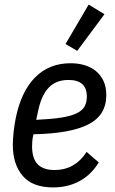

<svg xmlns="http://www.w3.org/2000/svg" viewBox="-20 -806 501 838"><path d="M212 12Q122 12 79 -38.5Q36 -89 36 -173Q36 -199 39.5 -231Q43 -263 49 -292Q73 -408 134 -469Q195 -530 288 -530Q321 -530 349.5 -521.5Q378 -513 399 -495.5Q420 -478 432 -452Q444 -426 444 -391Q444 -303 365.5 -263Q287 -223 126 -220Q122 -203 121 -190.5Q120 -178 120 -168Q120 -114 144.5 -89Q169 -64 217 -64Q264 -64 299 -84.5Q334 -105 358 -143L411 -97Q378 -43 327 -15.5Q276 12 212 12ZM279 -457Q225 -457 193.5 -424.5Q162 -392 148 -329L138 -283Q203 -286 245.5 -292.5Q288 -299 313.5 -311Q339 -323 349 -341Q359 -359 359 -385Q359 -457 279 -457ZM317 -584 266 -614 367 -786 436 -744Z"/></svg>

Font: IBM Plex Sans Condensed Text
Style: Italic
Weight: 450
Width: 3
Italic angle: -11°
Designer: Mike Abbink, Paul van der Laan, Pieter van Rosmalen
Foundry: Bold Monday
Version: Version 1.1